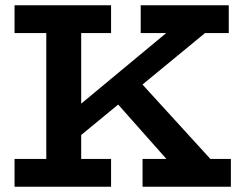

<svg xmlns="http://www.w3.org/2000/svg" viewBox="-20 -706 902 726"><path d="M211 -133V-251L635 -603H782ZM35 0V-105H400V0ZM155 -58V-626H287V-58ZM35 -581V-686H400V-581ZM519 0V-105H853V0ZM635 -76 376 -368 478 -431 802 -76ZM512 -581V-686H845V-581Z"/></svg>

Font: BioRhyme
Style: Bold
Weight: 700
Designer: Aoife Mooney
Foundry: Aoife Mooney Type
Version: Version 1.600;gftools[0.9.33]